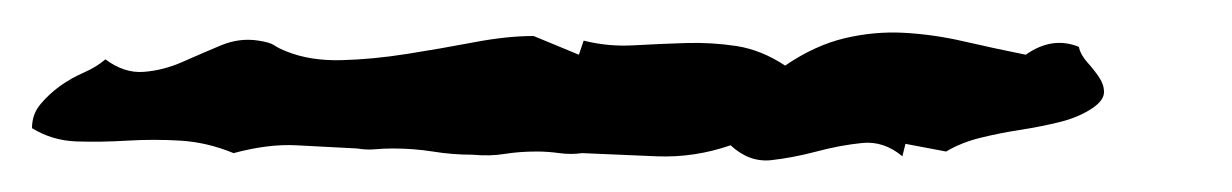

<svg xmlns="http://www.w3.org/2000/svg" viewBox="-230 -84 770 120"><path d="M453.1 -16.6Q444.3 -10.7 432.6 -7.8Q420.9 -4.9 408.2 -2.9Q395.5 -1 383.3 2Q371.1 4.9 361.3 10.7L335.9 5.9L334 13.7Q322.3 3.9 308.6 5.4Q294.9 6.8 280.3 10.7Q265.6 14.6 252 16.1Q238.3 17.6 226.6 6.8Q204.1 14.6 180.7 13.7Q157.2 12.7 133.8 11.7Q127 12.7 119.6 11.7Q112.3 10.7 105.5 10.7Q94.7 10.7 85.4 12.2Q76.2 13.7 65.4 12.7Q52.7 12.7 40.5 10.7Q28.3 8.8 15.6 8.8Q9.8 8.8 4.4 9.3Q-1 9.8 -6.8 8.8Q-27.3 7.8 -44.9 6.8Q-62.5 5.9 -84 11.7Q-100.6 4.9 -117.2 3.9Q-133.8 2.9 -150.4 3.9Q-167 4.9 -182.1 4.4Q-197.3 3.9 -210 -3.9Q-210 -12.7 -204.6 -19Q-199.2 -25.4 -192.4 -30.3Q-185.5 -35.2 -177.7 -38.6Q-169.9 -42 -164.1 -46.9Q-152.3 -38.1 -140.1 -39.1Q-127.9 -40 -115.7 -45.4Q-103.5 -50.8 -91.8 -55.7Q-80.1 -60.5 -68.4 -58.6Q-61.5 -57.6 -58.6 -55.7Q-55.7 -53.7 -50.8 -51.8Q-36.1 -45.9 -16.6 -46.4Q2.9 -46.9 24.4 -50.3Q45.9 -53.7 66.4 -57.6Q86.9 -61.5 103.5 -61.5L131.8 -49.8L134.8 -58.6Q150.4 -54.7 166.5 -55.7Q182.6 -56.6 198.7 -57.1Q214.8 -57.6 230.5 -55.2Q246.1 -52.7 260.7 -43Q279.3 -55.7 297.9 -60.1Q316.4 -64.5 335 -63.5Q353.5 -62.5 372.6 -58.1Q391.6 -53.7 411.1 -49.8Q427.7 -61.5 444.3 -54.7Q445.3 -49.8 449.7 -44.9Q454.1 -40 457 -35.6Q460 -31.2 460 -26.4Q460 -21.5 453.1 -16.6Z"/></svg>

Font: Homemade Apple
Style: Regular
Weight: 400
Designer: Font Diner, Inc
Foundry: Font Diner, Inc
Version: Version 1.000